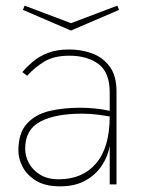

<svg xmlns="http://www.w3.org/2000/svg" viewBox="-20 -652 522 679"><path d="M193 7Q139 7 106.5 -13.5Q74 -34 59.5 -63Q45 -92 45 -119Q45 -182 75.5 -215Q106 -248 155 -259.5Q204 -271 262 -271Q287 -271 314.5 -268.5Q342 -266 368 -260V-325Q368 -396 328.5 -425.5Q289 -455 225 -455Q172 -455 138 -435Q104 -415 76 -384L59 -397Q74 -415 95.5 -433.5Q117 -452 148.5 -464.5Q180 -477 225 -477Q268 -477 306 -463Q344 -449 368 -416.5Q392 -384 392 -329V0H368V-136Q362 -100 340.5 -67Q319 -34 282 -13.5Q245 7 193 7ZM188 -18Q272 -18 320 -74.5Q368 -131 368 -240Q352 -243 325.5 -246.5Q299 -250 269 -250Q176 -250 122.5 -222Q69 -194 69 -126Q69 -100 82 -75.5Q95 -51 121.5 -34.5Q148 -18 188 -18ZM231 -544 61 -617 67 -632 231 -570 395 -632 401 -617Z"/></svg>

Font: Lil Grotesk Thin
Style: Regular
Weight: 100
Designer: Bastien Sozeau
Foundry: NBR — Bastien Sozeau
Version: Version 3.003; ttfautohint (v1.8.4.7-5d5b);gftools[0.9.33]